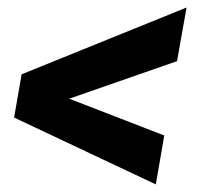

<svg xmlns="http://www.w3.org/2000/svg" viewBox="-20 -562 539 512"><path d="M452.1 -398.9 477.5 -542 37.6 -363.8 17.6 -248.5 395.5 -70.3 418 -200.7 164.6 -298.8Z"/></svg>

Font: Roboto
Style: Bold Italic
Weight: 700
Italic angle: -12°
Designer: Google
Version: Version 2.137; 2017